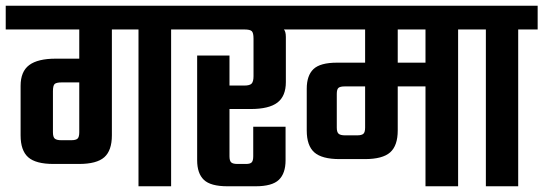

<svg xmlns="http://www.w3.org/2000/svg" viewBox="-40 -651 1899 671"><path d="M444 -587H558V0H444ZM-20 -631H626V-548H-20ZM237 -576H351V-178Q351 -125 324.5 -101.5Q298 -78 236 -78H147Q85 -78 58.5 -101.5Q32 -125 32 -178V-351Q32 -401 62 -423.5Q92 -446 155 -446H273V-363H176Q157 -363 151 -357.5Q145 -352 145 -332V-189Q145 -172 151.5 -166.5Q158 -161 174 -161H209Q225 -161 231 -166.5Q237 -172 237 -189Z M649 -457H762V-105Q762 -89 768 -83.5Q774 -78 790 -78H820Q834 -78 839.5 -83.5Q845 -89 845 -105V-208H958V-91Q958 -45 934.5 -22.5Q911 0 853 0H755Q696 0 672.5 -22.5Q649 -45 649 -91ZM586 -631H1019V-548H917L928 -559Q943 -557 951 -549.5Q959 -542 959 -522V-364Q959 -315 929.5 -292.5Q900 -270 836 -270H744V-352H814Q833 -352 839.5 -359Q846 -366 846 -385V-516Q846 -536 840 -542Q834 -548 814 -548H586Z M1236 -568H1350V-195Q1350 -142 1323.5 -118.5Q1297 -95 1235 -95H1147Q1085 -95 1058.5 -118.5Q1032 -142 1032 -195V-341Q1032 -387 1055.5 -409.5Q1079 -432 1138 -432H1501V-349H1165Q1149 -349 1143 -344Q1137 -339 1137 -323V-205Q1137 -189 1143.5 -183.5Q1150 -178 1166 -178H1208Q1224 -178 1230 -183.5Q1236 -189 1236 -205ZM1447 -577H1561V0H1447ZM979 -631H1629V-548H979Z M1658 -569H1771V0H1658ZM1590 -631H1839V-548H1590Z"/></svg>

Font: Teko Light Medium
Style: Regular
Weight: 500
Version: Version 2.000;gftools[0.9.28.dev9+g7d2139d.d20230707]